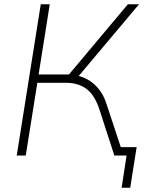

<svg xmlns="http://www.w3.org/2000/svg" viewBox="-20 -725 671 895"><path d="M547 150 570 0H528L535 -39H617L587 150ZM58 0 170 -705H212L160 -378H306L289 -363L576 -705H628L337 -359L316 -376Q353 -373 384.5 -356.5Q416 -340 440 -310.5Q464 -281 477 -239L556 0H513L445 -210Q423 -280 384.5 -309.5Q346 -339 287 -339H154L100 0Z"/></svg>

Font: Nunito Sans 12pt ExtraLight
Style: Italic
Weight: 200
Italic angle: -9°
Designer: Vernon Adams
Foundry: Vernon Adams
Version: Version 3.101;gftools[0.9.27]